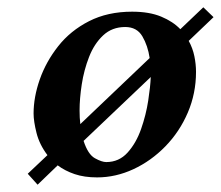

<svg xmlns="http://www.w3.org/2000/svg" viewBox="-20 -476 605 526"><path d="M537 -456 565 -429 497 -364Q508 -344 512.5 -322Q517 -300 517 -279Q517 -220 494.5 -167.5Q472 -115 433 -75Q394 -35 345.5 -12.5Q297 10 246 10Q211 10 184.5 1Q158 -8 138 -23L83 30L56 0L110 -51Q88 -80 80 -112Q72 -144 72 -165Q72 -210 89 -258.5Q106 -307 139.5 -349.5Q173 -392 224 -418Q275 -444 342 -444Q389 -444 421.5 -430.5Q454 -417 474 -396ZM390 -317Q385 -351 370 -376.5Q355 -402 323 -402Q287 -402 262.5 -379Q238 -356 224 -320Q210 -284 204 -245Q198 -206 198 -173Q198 -153 200 -136ZM393 -265 209 -90Q221 -53 240 -42.5Q259 -32 271 -32Q306 -32 329.5 -58Q353 -84 366.5 -122.5Q380 -161 386 -200Q392 -239 393 -265Z"/></svg>

Font: Libertinus Serif Semibold Italic
Style: Regular
Weight: 600
Italic angle: -11.5°
Designer: Philipp H. Poll, Khaled Hosny
Foundry: Caleb Maclennan
Version: Version 7.051;RELEASE